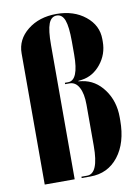

<svg xmlns="http://www.w3.org/2000/svg" viewBox="-81 -764 596 820"><g transform="rotate(-10 216.5 -354.5)"><path d="M175.8 -582V0H45.9V-568.8Q45.9 -628.9 95.9 -668.9Q146 -709 221.2 -709Q296.4 -709 346.2 -668.9Q396 -628.9 396 -568.8V-558.1Q396 -503.4 362.3 -461.7Q328.6 -419.9 279.8 -413.1L264.2 -411.1V-409.2L279.8 -407.2Q336.9 -398.9 374 -348.1Q411.1 -297.4 411.1 -228V-213.9Q411.1 -116.7 365.5 -58.3Q319.8 0 244.1 0H206.1V-5.9H231Q280.8 -5.9 280.8 -126V-305.2Q280.8 -353 266.1 -380.1Q251.5 -407.2 225.1 -407.2H206.1V-413.1H220.2Q266.1 -413.1 266.1 -524.9V-582Q266.1 -646 255.6 -674.1Q245.1 -702.1 221.2 -702.1Q197.3 -702.1 186.5 -674.1Q175.8 -646 175.8 -582Z"/></g></svg>

Font: Moniqa Black Display
Style: Regular
Weight: 900
Designer: Rajesh Rajput
Foundry: Rajesh Rajput
Version: Version 1.000